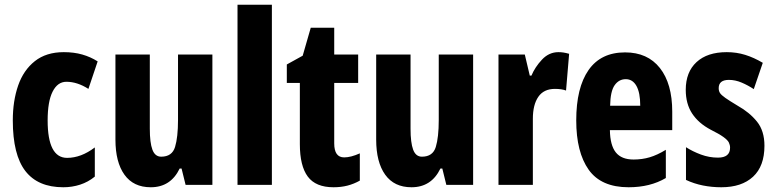

<svg xmlns="http://www.w3.org/2000/svg" viewBox="-20 -780 3270 810"><path d="M247 10Q140 10 87 -58.5Q34 -127 34 -272Q34 -354 56.5 -419Q79 -484 127 -522Q175 -560 249 -560Q292 -560 327 -550Q362 -540 392 -521L353 -405Q306 -435 260 -435Q223 -435 202 -393.5Q181 -352 181 -272Q181 -114 263 -114Q322 -114 380 -158V-35Q352 -12 318 -1Q284 10 247 10Z M876 -550V0H763L746 -69H738Q700 10 616 10Q543 10 505 -43Q467 -96 467 -191V-550H612V-237Q612 -178 623 -148.5Q634 -119 660 -119Q706 -119 718.5 -160Q731 -201 731 -274V-550Z M1127 0H982V-760H1127Z M1432 -116Q1460 -116 1498 -133V-18Q1473 -4 1446 3Q1419 10 1387 10Q1312 10 1278.5 -35Q1245 -80 1245 -172V-430H1190V-508L1257 -545L1291 -663H1390V-550H1491V-430H1390V-175Q1390 -116 1432 -116Z M1976 -550V0H1863L1846 -69H1838Q1800 10 1716 10Q1643 10 1605 -43Q1567 -96 1567 -191V-550H1712V-237Q1712 -178 1723 -148.5Q1734 -119 1760 -119Q1806 -119 1818.5 -160Q1831 -201 1831 -274V-550Z M2336 -560Q2346 -560 2356.5 -558.5Q2367 -557 2381 -553L2368 -398Q2350 -405 2321 -405Q2274 -405 2251 -371.5Q2228 -338 2228 -279V0H2083V-550H2194L2215 -461H2222Q2237 -497 2266.5 -528.5Q2296 -560 2336 -560Z M2617 -559Q2712 -559 2764 -493Q2816 -427 2816 -309V-231H2553Q2554 -167 2578 -137Q2602 -107 2653 -107Q2689 -107 2721 -116.5Q2753 -126 2789 -148V-29Q2723 10 2632 10Q2516 10 2463.5 -64Q2411 -138 2411 -272Q2411 -410 2463 -484.5Q2515 -559 2617 -559ZM2620 -446Q2591 -446 2573 -420.5Q2555 -395 2554 -334H2681Q2681 -389 2665 -417.5Q2649 -446 2620 -446Z M3205 -165Q3205 -79 3157 -34.5Q3109 10 3023 10Q2983 10 2945.5 2.5Q2908 -5 2874 -21V-159Q2902 -141 2937 -128Q2972 -115 3009 -115Q3060 -115 3060 -157Q3060 -168 3055 -178.5Q3050 -189 3032 -202Q3014 -215 2978 -233Q2927 -260 2900 -301Q2873 -342 2873 -401Q2873 -476 2918.5 -518Q2964 -560 3046 -560Q3087 -560 3124 -548.5Q3161 -537 3198 -515L3160 -404Q3136 -420 3109 -431.5Q3082 -443 3055 -443Q3012 -443 3012 -408Q3012 -396 3017.5 -387.5Q3023 -379 3040 -367Q3057 -355 3092 -334Q3142 -306 3173.5 -267Q3205 -228 3205 -165Z"/></svg>

Font: Noto Sans Arabic ExtCond ExtBd
Style: Regular
Weight: 800
Width: 2
Designer: Monotype Design Team, Nadine Chahine, Nizar Qandah and Khaled Hosny
Foundry: Monotype Imaging Inc.
Version: Version 2.012; ttfautohint (v1.8.4.7-5d5b)